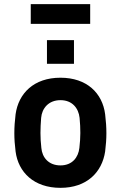

<svg xmlns="http://www.w3.org/2000/svg" viewBox="-20 -893 581 924"><path d="M271 11C398 11 471 -64 486 -164C490 -196 492 -224 492 -252C492 -281 490 -310 486 -343C473 -445 398 -519 271 -519C143 -519 69 -444 55 -343C51 -310 49 -281 49 -252C49 -224 51 -196 55 -164C68 -64 143 11 271 11ZM271 -97C214 -97 183 -135 179 -181C173 -233 174 -273 178 -326C182 -372 214 -411 271 -411C328 -411 358 -372 363 -326C368 -272 368 -233 362 -181C357 -136 328 -97 271 -97ZM206 -586H336V-700H206ZM128 -778H414V-873H128Z"/></svg>

Font: Finlandica SemiBold
Style: Regular
Weight: 600
Designer: Niklas Ekholm, Juho Hiilivirta, Jaakko Suomalainen
Foundry: Helsinki Type Studio
Version: Version 2.000;Glyphs 3.2 (3202)